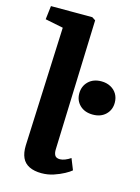

<svg xmlns="http://www.w3.org/2000/svg" viewBox="-118 -834 666 915"><g transform="rotate(15 215.0 -376.5)"><path d="M98 -682 9 -700 17 -767H221L238 -756L216 -115Q215 -96 221.5 -84.5Q228 -73 247 -73Q258 -73 272 -78.5Q286 -84 299 -93L321 -38Q311 -29 289 -17Q267 -5 238.5 4.5Q210 14 179 14Q143 14 118.5 2Q94 -10 83 -34Q72 -58 73 -94ZM255 -400Q255 -436 279 -459.5Q303 -483 343 -483Q368 -483 388 -472.5Q408 -462 419 -443.5Q430 -425 430 -401Q430 -365 406 -342Q382 -319 343 -319Q303 -319 279 -342Q255 -365 255 -400Z"/></g></svg>

Font: Literata
Style: Bold Italic
Weight: 700
Italic angle: -2°
Designer: Latin by Veronika Burian and Jose Scaglione. Greek by Irene Vlachou. Cyrillic by Vera Evstafieva
Foundry: TypeTogether
Version: Version 3.103;gftools[0.9.29]